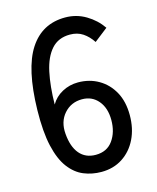

<svg xmlns="http://www.w3.org/2000/svg" viewBox="-110 -788 714 875"><g transform="rotate(-15 247.5 -350.5)"><path d="M260 11Q216 11 177 -5Q138 -21 108.5 -60Q79 -99 63.5 -166.5Q48 -234 50 -337Q54 -531 113 -621.5Q172 -712 281 -712Q334 -712 378.5 -685.5Q423 -659 451 -618L387 -568Q368 -597 342.5 -614Q317 -631 282 -631Q227 -631 194.5 -594.5Q162 -558 148 -492.5Q134 -427 133 -341Q152 -374 186.5 -392.5Q221 -411 261 -411Q315 -411 358 -386Q401 -361 426 -315.5Q451 -270 451 -206Q451 -143 427 -94Q403 -45 360 -17Q317 11 260 11ZM255 -71Q308 -71 336 -110Q364 -149 364 -206Q364 -263 335 -297.5Q306 -332 259 -332Q207 -332 174 -294.5Q141 -257 146 -199Q151 -137 179 -104Q207 -71 255 -71Z"/></g></svg>

Font: Zen Kaku Gothic Antique Medium
Style: Regular
Weight: 500
Designer: Yoshimichi Ohira
Foundry: Positype
Version: Version 1.002